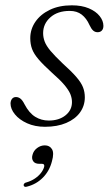

<svg xmlns="http://www.w3.org/2000/svg" viewBox="-20 -480 428 739"><path d="M167.5 -16Q207 -16 232 -36Q257 -56 257 -87Q257 -102.5 250.8 -117.8Q244.5 -133 228 -152.8Q211.5 -172.5 179.5 -200.5Q146.5 -230.5 128.5 -251.5Q110.5 -272.5 103.5 -291.2Q96.5 -310 96.5 -333Q96.5 -367.5 116.2 -396.2Q136 -425 171.8 -442.2Q207.5 -459.5 256.5 -459.5Q294.5 -459.5 321.8 -448Q349 -436.5 363.5 -418.2Q378 -400 378 -380.5Q378 -369 372 -362.5Q366 -356 355.5 -356Q346 -356 338.8 -362.2Q331.5 -368.5 324.5 -383.5Q313 -409.5 294.5 -423.8Q276 -438 248.5 -438Q201.5 -438 173.8 -413.2Q146 -388.5 146 -352.5Q146 -336 152 -320Q158 -304 174.2 -284.5Q190.5 -265 221 -236Q255.5 -205 274 -183.5Q292.5 -162 299.5 -144Q306.5 -126 306.5 -105.5Q306.5 -73 288 -47.2Q269.5 -21.5 235 -6.8Q200.5 8 153 8Q114.5 8 84.5 -5.5Q54.5 -19 37.5 -39.8Q20.5 -60.5 20.5 -82Q21 -93 26.5 -99.8Q32 -106.5 41.5 -106.5Q50.5 -106.5 58.5 -100.5Q66.5 -94.5 74.5 -78.5Q92 -45 115.5 -30.5Q139 -16 167.5 -16ZM131.5 150.5Q114.5 150.5 107.8 140.5Q101 130.5 105 116.5Q109 100 122.8 89.8Q136.5 79.5 152.5 79.5Q171 79.5 180 94Q189 108.5 180 140.5Q170.5 178 145.2 203.5Q120 229 85 238Q79 240 75.5 238.8Q72 237.5 71 233.5Q70.5 229.5 73.5 226.2Q76.5 223 82 222Q100.5 216.5 114.5 207Q128.5 197.5 137.8 185.5Q147 173.5 150 162Q152.5 150.5 141.5 150.5Z"/></svg>

Font: Fraunces ExtraLight
Style: Italic
Weight: 250
Italic angle: -16°
Version: Version 1.000;[b76b70a41]